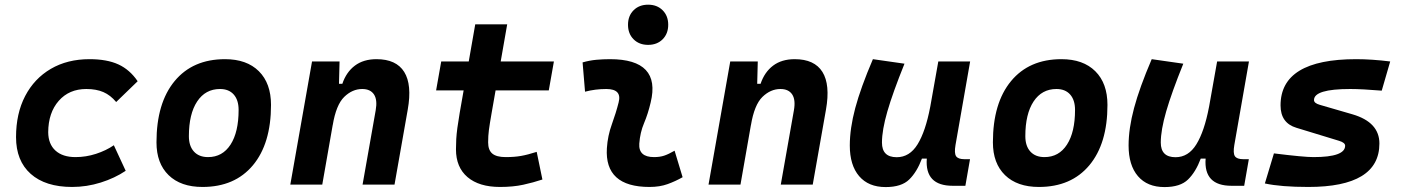

<svg xmlns="http://www.w3.org/2000/svg" viewBox="-20 -776 5899 807"><path d="M297.4 -115.7Q341.3 -115.7 383.5 -129.4Q425.8 -143.1 458.5 -165.5L508.3 -58.1Q462.4 -27.3 403.6 -8.8Q344.7 9.8 283.2 9.8Q170.9 9.8 109.1 -45.2Q47.4 -100.1 47.4 -199.7Q47.4 -298.8 85.7 -372.3Q124 -445.8 193.6 -486.6Q263.2 -527.3 356.4 -527.3Q429.2 -527.3 477.3 -505.4Q525.4 -483.4 558.6 -434.6L468.3 -347.2Q444.3 -376 414.6 -388.9Q384.8 -401.9 342.8 -401.9Q270.5 -401.9 226.8 -352.1Q183.1 -302.2 182.6 -220.2Q183.1 -170.4 213.1 -143.1Q243.2 -115.7 297.4 -115.7Z M831.1 9.8Q739.7 9.8 688.7 -39.8Q637.7 -89.4 637.7 -177.7Q637.7 -342.8 713.9 -435.1Q790 -527.3 925.8 -527.3Q1017.1 -527.3 1068.1 -476.6Q1119.1 -425.8 1119.1 -335Q1119.1 -172.4 1043 -81.3Q966.8 9.8 831.1 9.8ZM854.5 -115.7Q915 -115.7 949 -168.2Q982.9 -220.7 982.9 -314Q982.9 -355.5 962.4 -378.7Q941.9 -401.9 904.8 -401.9Q843.3 -401.9 808.6 -349.4Q773.9 -296.9 773.9 -203.6Q773.9 -162.1 795.2 -138.9Q816.4 -115.7 854.5 -115.7Z M1200.2 0 1291.5 -517.6H1407.2L1404.8 -423.8H1418.9Q1435.5 -473.1 1471.7 -500.2Q1507.8 -527.3 1562.5 -527.3Q1645.5 -527.3 1679 -473.6Q1712.4 -419.9 1693.8 -315.4L1638.2 0H1503.9L1559.1 -312.5Q1566.9 -356.4 1551.8 -379.2Q1536.6 -401.9 1502.4 -401.9Q1460.9 -401.9 1426.8 -368.7Q1392.6 -335.4 1378.4 -249.5V-250.5L1334.5 0Z M2081.5 9.8Q1993.7 9.8 1945.1 -31.5Q1896.5 -72.8 1896.5 -148.4Q1896.5 -170.9 1897.7 -191.7Q1898.9 -212.4 1902.3 -238Q1905.8 -263.7 1912.1 -301.3L1928.7 -396H1813L1834.5 -517.6H1950.2L1977.5 -673.8H2111.8L2084.5 -517.6H2308.1L2286.6 -396H2063L2046.4 -301.3Q2038.1 -253.9 2034.9 -229.5Q2031.7 -205.1 2031.7 -177.7Q2031.7 -145 2049.3 -130.4Q2066.9 -115.7 2105.5 -115.7Q2142.1 -115.7 2169.9 -120.6Q2197.8 -125.5 2235.8 -137.7L2259.8 -21.5Q2221.7 -8.8 2179.2 0.5Q2136.7 9.8 2081.5 9.8Z M2815.4 -142.6 2849.1 -31.2Q2819.3 -14.2 2786.1 -2.2Q2752.9 9.8 2710 9.8Q2520.5 9.8 2530.8 -153.3Q2534.2 -205.6 2551.8 -253.9Q2569.3 -302.2 2580.1 -345.2Q2595.2 -401.9 2528.3 -401.9Q2481.9 -401.9 2439 -390.6L2428.7 -513.7Q2457.5 -522 2486.3 -524.7Q2515.1 -527.3 2543.9 -527.3Q2759.3 -527.3 2714.8 -345.2Q2703.6 -297.4 2687 -258.3Q2670.4 -219.2 2667 -172.4Q2663.1 -115.7 2729 -115.7Q2753.4 -115.7 2771.7 -121.8Q2790 -127.9 2815.4 -142.6ZM2704.1 -587.4Q2666.5 -587.4 2643.1 -610.8Q2619.6 -634.3 2619.6 -671.9Q2619.6 -709.5 2643.1 -732.9Q2666.5 -756.3 2704.1 -756.3Q2741.7 -756.3 2765.1 -732.9Q2788.6 -709.5 2788.6 -671.9Q2788.6 -634.3 2765.1 -610.8Q2741.7 -587.4 2704.1 -587.4Z M2958 0 3049.3 -517.6H3165L3162.6 -423.8H3176.8Q3193.4 -473.1 3229.5 -500.2Q3265.6 -527.3 3320.3 -527.3Q3403.3 -527.3 3436.8 -473.6Q3470.2 -419.9 3451.7 -315.4L3396 0H3261.7L3316.9 -312.5Q3324.7 -356.4 3309.6 -379.2Q3294.4 -401.9 3260.3 -401.9Q3218.8 -401.9 3184.6 -368.7Q3150.4 -335.4 3136.2 -249.5V-250.5L3092.3 0Z M3702.6 10.3Q3630.4 10.3 3591.1 -35.6Q3551.8 -81.5 3551.8 -164.6Q3551.8 -235.8 3574.7 -321.8Q3597.7 -407.7 3648.9 -527.3L3781.7 -508.3Q3732.4 -386.2 3709.7 -307.6Q3687 -229 3687 -176.8Q3687 -115.2 3749 -115.2Q3803.2 -115.2 3836.7 -169.4Q3870.1 -223.6 3889.6 -325.7V-325.2L3923.8 -517.6H4057.6L3996.1 -166.5Q3990.2 -132.3 3998.5 -119.6Q4006.8 -106.9 4033.7 -106.9H4057.1L4037.6 4.9H3984.4Q3866.7 4.9 3875.5 -109.4H3855Q3834 -53.2 3801.5 -21.5Q3769 10.3 3702.6 10.3Z M4346.7 9.8Q4255.4 9.8 4204.3 -39.8Q4153.3 -89.4 4153.3 -177.7Q4153.3 -342.8 4229.5 -435.1Q4305.7 -527.3 4441.4 -527.3Q4532.7 -527.3 4583.7 -476.6Q4634.8 -425.8 4634.8 -335Q4634.8 -172.4 4558.6 -81.3Q4482.4 9.8 4346.7 9.8ZM4370.1 -115.7Q4430.7 -115.7 4464.6 -168.2Q4498.5 -220.7 4498.5 -314Q4498.5 -355.5 4478 -378.7Q4457.5 -401.9 4420.4 -401.9Q4358.9 -401.9 4324.2 -349.4Q4289.6 -296.9 4289.6 -203.6Q4289.6 -162.1 4310.8 -138.9Q4332 -115.7 4370.1 -115.7Z M4874.5 10.3Q4802.2 10.3 4762.9 -35.6Q4723.6 -81.5 4723.6 -164.6Q4723.6 -235.8 4746.6 -321.8Q4769.5 -407.7 4820.8 -527.3L4953.6 -508.3Q4904.3 -386.2 4881.6 -307.6Q4858.9 -229 4858.9 -176.8Q4858.9 -115.2 4920.9 -115.2Q4975.1 -115.2 5008.5 -169.4Q5042 -223.6 5061.5 -325.7V-325.2L5095.7 -517.6H5229.5L5168 -166.5Q5162.1 -132.3 5170.4 -119.6Q5178.7 -106.9 5205.6 -106.9H5229L5209.5 4.9H5156.2Q5038.6 4.9 5047.4 -109.4H5026.9Q5005.9 -53.2 4973.4 -21.5Q4940.9 10.3 4874.5 10.3Z M5479 9.8Q5363.8 9.8 5296.4 -4.9L5334.5 -131.3Q5397 -123.5 5438.5 -119.6Q5480 -115.7 5501 -115.7Q5633.8 -115.7 5633.8 -163.6Q5633.8 -176.3 5608.4 -184.1L5429.2 -238.8Q5362.3 -258.8 5362.3 -333Q5362.3 -527.3 5680.2 -527.3Q5712.9 -527.3 5748.5 -524.9Q5784.2 -522.5 5823.2 -517.6L5787.6 -395Q5747.1 -398.4 5714.1 -400.1Q5681.2 -401.9 5655.3 -401.9Q5502.9 -401.9 5502.9 -355.5Q5502.9 -342.3 5527.3 -335.4L5665 -295.4Q5777.8 -262.2 5777.8 -172.9Q5777.8 9.8 5479 9.8Z"/></svg>

Font: Cascadia Code PL
Style: Bold Italic
Weight: 700
Italic angle: -10°
Monospace: yes
Designer: Aaron Bell
Foundry: Saja Typeworks
Version: Version 2404.023; ttfautohint (v1.8.4)